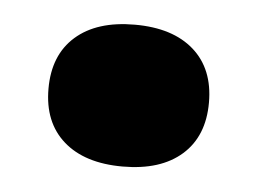

<svg xmlns="http://www.w3.org/2000/svg" viewBox="-30 -224 358 267"><g transform="rotate(5 149.5 -91.0)"><path d="M149 -190Q202 -190 231.5 -164Q261 -138 261 -91Q261 -44 231.5 -18Q202 8 149 8Q96 8 66.5 -18Q37 -44 37 -91Q37 -138 66.5 -164Q96 -190 149 -190Z"/></g></svg>

Font: Work Sans ExtraBold
Style: Regular
Weight: 800
Designer: Wei Huang
Foundry: Wei Huang
Version: Version 2.012; ttfautohint (v1.8.3)